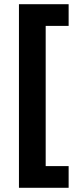

<svg xmlns="http://www.w3.org/2000/svg" viewBox="-20 -734 371 912"><path d="M306 158H70V-714H306V-611H197V55H306Z"/></svg>

Font: Noto Sans Thaana
Style: Bold
Weight: 700
Designer: David Williams
Foundry: Google Inc.
Version: Version 3.001; ttfautohint (v1.8.4.7-5d5b)